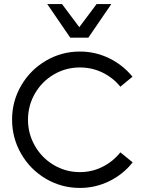

<svg xmlns="http://www.w3.org/2000/svg" viewBox="-20 -925 719 954"><path d="M40 -331.1Q40 -422.4 85.4 -500.2Q130.9 -578.1 208.5 -623.5Q286.1 -668.9 377 -668.9Q454.1 -668.9 522.5 -635.5Q590.8 -602.1 638.2 -543.9L578.1 -494.1Q541.5 -539.1 489.3 -564.5Q437 -589.8 377 -589.8Q307.1 -589.8 247.8 -555.2Q188.5 -520.5 153.8 -460.7Q119.1 -400.9 119.1 -330.1Q119.1 -259.8 153.8 -199.7Q188.5 -139.6 247.8 -104.7Q307.1 -69.8 377 -69.8Q436.5 -69.8 489 -95.9Q541.5 -122.1 578.1 -168L639.2 -118.2Q591.8 -58.6 523.2 -24.9Q454.6 8.8 377 8.8Q285.6 8.8 208.3 -36.6Q130.9 -82 85.4 -160.4Q40 -238.8 40 -331.1ZM214.8 -904.8H288.1L374 -790L460 -904.8H533.2L418.9 -737.8H329.1Z"/></svg>

Font: Human Sans
Style: Regular
Weight: 400
Designer: Tim Radville
Foundry: Continuum
Version: Version 1.000;FEAKit 1.0